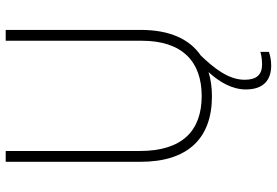

<svg xmlns="http://www.w3.org/2000/svg" viewBox="-169 -585 972 674"><g transform="rotate(-90 317.0 -248.0)"><path d="M374 125C374 67 416 16 459 -29C516 -68 549 -137 549 -240V-714H511V-237C511 -92 436 -26 317 -26C194 -26 124 -95 124 -243V-714H86V-241C86 -75 168 10 316 10C347 10 376 6 401 -2C365 37 340 82 340 129C340 191 373 218 424 218C444 218 460 214 472 210V180C462 183 446 186 428 186C392 186 374 167 374 125Z"/></g></svg>

Font: Noto Sans Thai SemCond ExtLt
Style: Regular
Weight: 200
Width: 4
Designer: Monotype Design Team
Foundry: Monotype Imaging Inc.
Version: Version 2.002